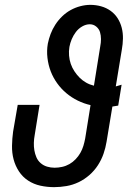

<svg xmlns="http://www.w3.org/2000/svg" viewBox="-20 -763 540 791"><path d="M203 8Q174 8 146.5 2Q119 -4 96 -19Q73 -34 58 -57Q43 -80 36 -106.5Q29 -133 29.5 -162.5Q30 -192 34 -221L53 -331H143L123 -207Q120 -191 119.5 -175Q119 -159 121.5 -144Q124 -129 130 -115Q136 -101 147.5 -91Q159 -81 174 -76.5Q189 -72 205 -72Q205 -72 205 -72Q205 -72 205 -72Q220 -72 236 -75.5Q252 -79 266 -87Q280 -95 291.5 -107Q303 -119 311 -133Q319 -147 323.5 -162Q328 -177 331 -193L353 -330Q326 -336 300.5 -348.5Q275 -361 253.5 -379Q232 -397 215.5 -420Q199 -443 189 -469Q179 -495 175.5 -524.5Q172 -554 177 -583Q181 -603 188.5 -623Q196 -643 208 -661.5Q220 -680 236 -695.5Q252 -711 271 -721.5Q290 -732 311 -737.5Q332 -743 352 -743Q375 -743 396.5 -737Q418 -731 435.5 -718.5Q453 -706 464.5 -688Q476 -670 481.5 -648.5Q487 -627 486.5 -604Q486 -581 482 -559L457 -407Q463 -409 469 -410.5Q475 -412 481 -414L467 -328Q461 -327 455 -326Q449 -325 443 -324L419 -179Q415 -154 406.5 -129.5Q398 -105 383.5 -82.5Q369 -60 348.5 -42Q328 -24 304 -12.5Q280 -1 254 3.5Q228 8 203 8ZM367 -410 393 -572Q396 -587 396 -602Q396 -617 392 -630.5Q388 -644 376.5 -653.5Q365 -663 350 -663Q334 -663 318.5 -654Q303 -645 292.5 -631Q282 -617 275.5 -601.5Q269 -586 266 -570Q263 -552 264.5 -534Q266 -516 271.5 -500Q277 -484 286.5 -469.5Q296 -455 308 -443Q320 -431 335 -422.5Q350 -414 367 -410Z"/></svg>

Font: Iosevka Curly Medium Oblique
Style: Regular
Weight: 500
Italic angle: -9°
Monospace: yes
Designer: Belleve Invis
Foundry: Belleve Invis
Version: Version 11.1.0; ttfautohint (v1.8.3)